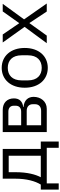

<svg xmlns="http://www.w3.org/2000/svg" viewBox="751 -1319 708 2250"><g transform="rotate(-90 1105.0 -194.0)"><path d="M8 -70V140H81V0H498V140H571V-70H485V-516H136V-367C136 -238 108 -136 67 -70ZM405 -70H153C185 -130 212 -227 212 -363V-446H405Z M682 -516V0H955C1042 0 1095 -71 1095 -154C1095 -218 1056 -266 976 -272V-276C1042 -284 1077 -321 1077 -385C1077 -464 1026 -516 942 -516ZM921 -300H762V-450H921C965 -450 991 -427 991 -386V-364C991 -323 965 -300 921 -300ZM931 -66H762V-235H931C979 -235 1009 -209 1009 -162V-139C1009 -92 979 -66 931 -66Z M1435 12C1573 12 1668 -94 1668 -258C1668 -422 1573 -528 1435 -528C1297 -528 1202 -422 1202 -258C1202 -94 1297 12 1435 12ZM1435 -59C1349 -59 1288 -112 1288 -221V-295C1288 -404 1349 -457 1435 -457C1521 -457 1582 -404 1582 -295V-221C1582 -112 1521 -59 1435 -59Z M1915 -260 1724 0H1813L1958 -202H1961L2095 0H2189L2003 -266L2185 -516H2096L1960 -324H1957L1826 -516H1732Z"/></g></svg>

Font: Braiins Sans
Style: Regular
Weight: 400
Designer: Mike Abbink, Paul van der Laan, Pieter van Rosmalen, Jiri Chlebus, Lubos Buracinsky
Foundry: Bold Monday, Sudetype
Version: Version 1.000;hotconv 1.0.109;makeotfexe 2.5.65596